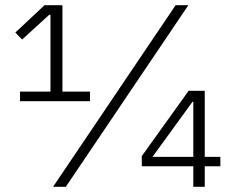

<svg xmlns="http://www.w3.org/2000/svg" viewBox="-20 -718 891 738"><path d="M767 0H723V-79H525V-118L705 -369H767V-115H827V-79H767ZM723 -115V-327H720L566 -115ZM233 0H184L655 -698H704ZM326 -329H57V-366H174V-661H169L65 -566L39 -593L151 -698H220V-366H326Z"/></svg>

Font: IBM Plex Sans Light
Style: Regular
Weight: 300
Designer: Mike Abbink, Paul van der Laan, Pieter van Rosmalen
Foundry: Bold Monday
Version: Version 3.0